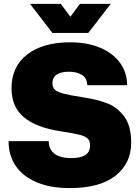

<svg xmlns="http://www.w3.org/2000/svg" viewBox="-20 -955 718 985"><path d="M24 -231H230Q230 -190 258.5 -167Q287 -144 347 -144Q393 -144 417.5 -159.5Q442 -175 442 -210Q442 -232 430 -244Q418 -256 388.5 -263.5Q359 -271 294 -281Q166 -300 102.5 -353.5Q39 -407 39 -502Q39 -613 119.5 -675.5Q200 -738 340 -738Q427 -738 493 -710.5Q559 -683 595.5 -633Q632 -583 632 -518H428Q426 -555 399.5 -571Q373 -587 335 -587Q249 -587 249 -528Q249 -507 261.5 -495Q274 -483 306.5 -474.5Q339 -466 405 -456Q478 -445 530 -425Q582 -405 617.5 -357Q653 -309 653 -223Q653 -117 572.5 -53.5Q492 10 338 10Q239 10 168 -20Q97 -50 60.5 -104Q24 -158 24 -231ZM134 -935H292L341 -869L390 -935H548L433 -786H249Z"/></svg>

Font: Mona Sans Black
Style: Regular
Weight: 900
Designer: Deni Anggara
Foundry: GitHub
Version: Version 2.000